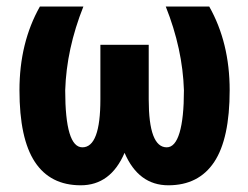

<svg xmlns="http://www.w3.org/2000/svg" viewBox="-20 -548 748 578"><path d="M231 -528.3Q180.2 -400.9 176.3 -276.4Q176.3 -104.5 228 -104.5Q282.2 -104.5 282.2 -249V-413.1H427.7V-248.5Q427.7 -104.5 481.9 -104.5Q507.3 -104.5 520.5 -148.4Q533.7 -192.4 533.7 -276.4Q529.8 -400.9 479 -528.3H609.9Q671.4 -419.4 671.4 -276.4Q671.4 -130.4 624.8 -60.3Q578.1 9.8 486.8 9.8Q397 9.8 355 -87.9Q313 9.8 223.1 9.8Q131.3 9.8 85 -60.5Q38.6 -130.9 38.6 -276.4Q38.6 -419.4 100.1 -528.3Z"/></svg>

Font: Roboto Condensed
Style: Bold
Weight: 700
Designer: Google
Version: Version 2.134; 2016